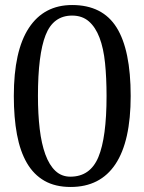

<svg xmlns="http://www.w3.org/2000/svg" viewBox="-20 -732 573 764"><path d="M35 -350Q35 -530 95 -621Q155 -712 267 -712Q388 -712 444 -622.5Q500 -533 500 -350Q500 -170 439.5 -79Q379 12 261 12Q200 12 157 -12.5Q114 -37 87 -83.5Q60 -130 47.5 -197Q35 -264 35 -350ZM131 -350Q131 -278 138 -219Q145 -160 160.5 -117.5Q176 -75 200.5 -52Q225 -29 260 -29Q339 -29 371.5 -107Q404 -185 404 -350Q404 -422 398 -481Q392 -540 376 -582Q360 -624 333.5 -647Q307 -670 267 -670Q192 -670 161.5 -592.5Q131 -515 131 -350Z"/></svg>

Font: PT Serif
Style: Regular
Weight: 400
Designer: A.Korolkova, O.Umpeleva, V.Yefimov
Foundry: ParaType Ltd
Version: Version 1.000W OFL; ttfautohint (v1.6)